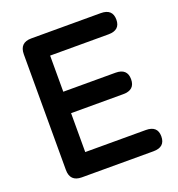

<svg xmlns="http://www.w3.org/2000/svg" viewBox="-128 -805 841 909"><g transform="rotate(-20 293.0 -350.0)"><path d="M130 0Q71 0 71 -59V-641Q71 -700 130 -700H480Q539 -700 539 -646Q539 -593 480 -593H186V-411H449Q508 -411 508 -357Q508 -303 449 -303H186V-107H491Q550 -107 550 -54Q550 0 491 0Z"/></g></svg>

Font: Zen Maru Gothic
Style: Bold
Weight: 700
Designer: Yoshimichi Ohira
Foundry: Positype
Version: Version 1.001